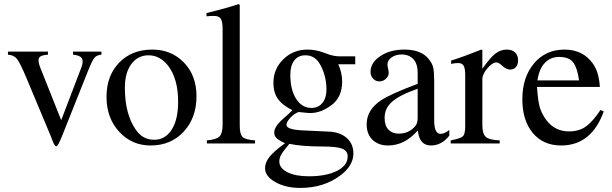

<svg xmlns="http://www.w3.org/2000/svg" viewBox="-20 -703 2999 941"><path d="M477 -450V-435Q454 -433 443 -420Q432 -407 412 -357L284 -36Q264 14 256 14Q248 14 238 -12Q236 -15 234 -22Q232 -29 230 -33L110 -320Q78 -396 63 -414.5Q48 -433 19 -435V-450H215V-435Q189 -433 179 -427Q169 -421 169 -408Q169 -392 178 -370L280 -114L379 -373Q385 -388 385 -403Q385 -431 338 -435V-450Z M943 -231Q943 -126 880.5 -58Q818 10 718 10Q626 10 564 -57.5Q502 -125 502 -228Q502 -332 564 -396Q626 -460 727 -460Q820 -460 881.5 -396.5Q943 -333 943 -231ZM853 -204Q853 -318 803 -382Q763 -432 708 -432Q656 -432 624 -389.5Q592 -347 592 -273Q592 -145 645 -68Q679 -18 735 -18Q790 -18 821.5 -67.5Q853 -117 853 -204Z M1230 0H994V-15Q1041 -19 1056 -34.5Q1071 -50 1071 -92V-561Q1071 -597 1062 -611Q1053 -625 1029 -625Q1008 -625 992 -623V-639Q1087 -662 1150 -683L1155 -679V-87Q1155 -45 1169 -31.5Q1183 -18 1230 -15Z M1721 -388H1638Q1657 -345 1657 -304Q1657 -227 1605 -188Q1553 -149 1501 -149Q1490 -149 1463 -152L1444 -154Q1424 -148 1404 -127Q1384 -106 1384 -91Q1384 -68 1462 -64L1591 -58Q1646 -56 1679 -27Q1712 2 1712 49Q1712 107 1652 154Q1569 218 1452 218Q1380 218 1329.5 189.5Q1279 161 1279 121Q1279 93 1301 65.5Q1323 38 1377 -1Q1345 -16 1334.5 -27Q1324 -38 1324 -54Q1324 -83 1370 -123Q1393 -142 1413 -163Q1363 -188 1341.5 -219Q1320 -250 1320 -297Q1320 -365 1368.5 -412.5Q1417 -460 1487 -460Q1527 -460 1567 -445L1589 -437Q1618 -427 1644 -427H1721ZM1403 -338V-335Q1403 -263 1431.5 -218.5Q1460 -174 1506 -174Q1540 -174 1560 -198.5Q1580 -223 1580 -264Q1580 -330 1550 -385Q1525 -432 1477 -432Q1442 -432 1422.5 -407Q1403 -382 1403 -338ZM1684 64Q1684 36 1656.5 25.5Q1629 15 1560 15Q1461 15 1398 2Q1368 38 1358.5 54.5Q1349 71 1349 88Q1349 121 1388.5 141Q1428 161 1494 161Q1579 161 1631.5 134.5Q1684 108 1684 64Z M2182 -66V-38Q2144 10 2092 10Q2035 10 2028 -63H2027Q1963 10 1882 10Q1835 10 1806 -17.5Q1777 -45 1777 -94Q1777 -164 1847 -211Q1895 -243 2027 -292V-346Q2027 -391 2005.5 -413.5Q1984 -436 1949 -436Q1919 -436 1899 -421.5Q1879 -407 1879 -387Q1879 -378 1882 -367Q1885 -356 1885 -345Q1885 -330 1871.5 -317Q1858 -304 1839 -304Q1822 -304 1809 -317Q1796 -330 1796 -350Q1796 -398 1847 -430Q1894 -460 1962 -460Q2043 -460 2080 -415Q2098 -394 2103 -372.5Q2108 -351 2108 -304V-113Q2108 -47 2139 -47Q2159 -47 2182 -66ZM2027 -127V-268Q1935 -236 1899 -202Q1865 -171 1865 -125Q1865 -87 1884 -67.5Q1903 -48 1934 -48Q1967 -48 1992 -64Q2013 -79 2020 -92Q2027 -105 2027 -127Z M2344 -458V-366Q2382 -420 2407.5 -440Q2433 -460 2464 -460Q2490 -460 2504.5 -446Q2519 -432 2519 -407Q2519 -386 2508.5 -374Q2498 -362 2480 -362Q2461 -362 2440 -382Q2424 -397 2414 -397Q2393 -397 2368.5 -368Q2344 -339 2344 -315V-90Q2344 -47 2361 -32Q2378 -17 2429 -15V0H2189V-15Q2237 -24 2248.5 -35Q2260 -46 2260 -84V-334Q2260 -367 2252.5 -380.5Q2245 -394 2226 -394Q2210 -394 2191 -390V-406Q2254 -426 2339 -460Z M2923 -164 2939 -157Q2879 10 2730 10Q2642 10 2591 -51.5Q2540 -113 2540 -217Q2540 -324 2597 -392Q2654 -460 2747 -460Q2837 -460 2886 -391Q2915 -351 2920 -277H2612Q2616 -214 2624.5 -181Q2633 -148 2658 -114Q2700 -59 2769 -59Q2818 -59 2851.5 -83Q2885 -107 2923 -164ZM2614 -309H2818Q2809 -372 2788.5 -398Q2768 -424 2720 -424Q2678 -424 2650 -394.5Q2622 -365 2614 -309Z"/></svg>

Font: STIX
Style: Regular
Weight: 400
Designer: MicroPress Inc., with final additions and corrections provided by Coen Hoffman, Elsevier (retired)
Version: Version 1.1.1